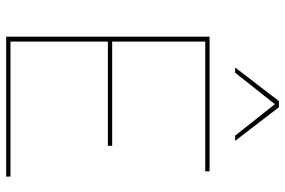

<svg xmlns="http://www.w3.org/2000/svg" viewBox="-171 -754 925 623"><g transform="rotate(90 291.5 -442.5)"><path d="M99 0V-660H536V-646H115V-344H453V-330H115V-14H553V0ZM437 -743H420L318 -872L216 -743H199L308 -885H328Z"/></g></svg>

Font: Work Sans Thin
Style: Regular
Weight: 250
Designer: Wei Huang
Foundry: Wei Huang
Version: Version 2.012